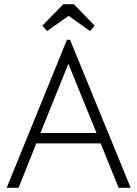

<svg xmlns="http://www.w3.org/2000/svg" viewBox="-20 -901 659 921"><path d="M301 -710H316L607 0H549L463 -213H154L69 0H12ZM174 -263H443L308 -595ZM334 -881 434 -778 412 -752 309 -825 206 -752 183 -778 284 -881Z"/></svg>

Font: Tilda Sans Light
Style: Regular
Weight: 300
Designer: ParaType Ltd
Foundry: ParaType Ltd
Version: Version 1.009